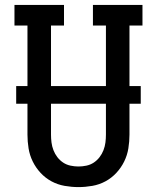

<svg xmlns="http://www.w3.org/2000/svg" viewBox="-20 -755 640 783"><path d="M300 8Q272 8 243.5 3Q215 -2 190 -15.5Q165 -29 145.5 -50Q126 -71 113.5 -96.5Q101 -122 96.5 -150Q92 -178 92 -206V-651H39V-735H241V-651H188V-206Q188 -190 190 -174Q192 -158 198 -142.5Q204 -127 214 -114Q224 -101 237.5 -92Q251 -83 267.5 -79.5Q284 -76 300 -76Q316 -76 332.5 -79.5Q349 -83 362.5 -92Q376 -101 386 -114Q396 -127 402 -142.5Q408 -158 410 -174Q412 -190 412 -206V-651H359V-735H561V-651H508V-206Q508 -178 503.5 -150Q499 -122 486.5 -96.5Q474 -71 454.5 -50Q435 -29 410 -15.5Q385 -2 356.5 3Q328 8 300 8ZM46 -332V-404H554V-332Z"/></svg>

Font: Iosevka HT Medium Extended
Style: Regular
Weight: 500
Width: 7
Monospace: yes
Designer: Belleve Invis
Foundry: Belleve Invis
Version: Version 32.3.0; ttfautohint (v1.8.4)